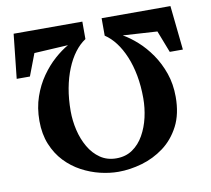

<svg xmlns="http://www.w3.org/2000/svg" viewBox="-82 -844 1028 937"><g transform="rotate(-10 432.0 -376.0)"><path d="M821 -752.5 844 -533H779L737 -641.5L567 -652Q601 -633 636.5 -601.2Q672 -569.5 702 -526.2Q732 -483 750.8 -429.2Q769.5 -375.5 769.5 -312Q769.5 -227.5 738.8 -168Q708 -108.5 657.8 -71.2Q607.5 -34 548 -17Q488.5 0 432 0Q388.5 0 341.5 -11.2Q294.5 -22.5 250.5 -46Q206.5 -69.5 171.2 -106.5Q136 -143.5 115 -194.8Q94 -246 94 -311.5Q94 -376 112.8 -430.2Q131.5 -484.5 161.8 -527.5Q192 -570.5 227 -601.5Q262 -632.5 295.5 -651.5L127.5 -642L86 -533H20.5L44 -752.5H384.5V-666Q355.5 -647 331.5 -615.2Q307.5 -583.5 289.8 -540.2Q272 -497 262.2 -444.5Q252.5 -392 252.5 -331.5Q252.5 -284.5 263.5 -237.5Q274.5 -190.5 297 -151.8Q319.5 -113 353.5 -89.8Q387.5 -66.5 433 -66.5Q479.5 -66.5 513.2 -89.8Q547 -113 569 -152Q591 -191 601.8 -238Q612.5 -285 612.5 -333Q612.5 -393 602.8 -445.5Q593 -498 575 -541Q557 -584 533 -615.5Q509 -647 480 -666V-752.5Z"/></g></svg>

Font: Merriweather 36pt Black
Style: Regular
Weight: 900
Version: Version 2.100